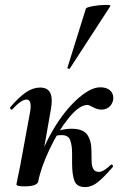

<svg xmlns="http://www.w3.org/2000/svg" viewBox="-20 -752 500 783"><path d="M389 -396Q414 -396 428 -384Q442 -372 442 -353Q442 -334 429 -319.5Q416 -305 393 -305Q377 -305 357 -316Q343 -324 337 -324Q303 -324 259.5 -270Q216 -216 181 -141Q146 -66 136 -12L118 -14Q135 -109 182.5 -197.5Q230 -286 288 -341Q346 -396 389 -396ZM47 0 51 -21Q61 -68 62 -74L103 -297Q105 -306 105 -319Q105 -346 88 -346Q67 -346 30 -306Q29 -305 27 -305Q24 -305 22 -308.5Q20 -312 22 -315Q58 -357 86.5 -376Q115 -395 144 -395Q191 -395 191 -342Q191 -327 188 -309L136 -12Q131 8 80 8Q47 8 47 0ZM274 -86V-124Q274 -161 266 -181Q258 -201 232 -201Q219 -201 205 -198L200 -212Q235 -227 271 -227Q319 -227 336 -202.5Q353 -178 353 -136Q353 -102 354 -87Q355 -72 361.5 -61.5Q368 -51 384 -51Q394 -51 407.5 -60Q421 -69 432 -80Q433 -81 435 -81Q438 -81 440 -77.5Q442 -74 440 -71Q402 -27 377.5 -8Q353 11 327 11Q294 11 284 -13.5Q274 -38 274 -86ZM255 -476 330 -716Q331 -722 359 -727Q387 -732 411 -732Q434 -732 430 -727L265 -473Q264 -470 258.5 -472Q253 -474 255 -476Z"/></svg>

Font: Cormorant Garamond
Style: Bold Italic
Weight: 700
Italic angle: -10°
Designer: Christian Thalmann (Catharsis Fonts)
Foundry: Catharsis Fonts
Version: Version 4.000